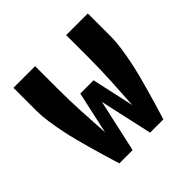

<svg xmlns="http://www.w3.org/2000/svg" viewBox="-139 -649 778 778"><g transform="rotate(-45 250.0 -260.0)"><path d="M124 0Q114 -32 104.5 -64Q95 -96 86 -128Q77 -160 68.5 -192.5Q60 -225 53.5 -257.5Q47 -290 42 -323.5Q37 -357 37 -390V-520H161V-390Q161 -325 164.5 -260Q168 -195 172 -130L212 -312H288L328 -130Q332 -195 335.5 -260Q339 -325 339 -390V-520H463V-390Q463 -357 458 -323.5Q453 -290 446.5 -257.5Q440 -225 431.5 -192.5Q423 -160 414 -128Q405 -96 395.5 -64Q386 -32 376 0H300L250 -226L200 0Z"/></g></svg>

Font: Iosevka Term Curly Heavy
Style: Regular
Weight: 900
Designer: Belleve Invis
Foundry: Belleve Invis
Version: Version 32.3.0